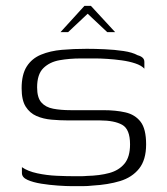

<svg xmlns="http://www.w3.org/2000/svg" viewBox="-20 -631 570 657"><path d="M55 -59Q75 -45 107.5 -38Q140 -31 174.5 -29.5Q209 -28 235 -28Q245 -28 256 -28Q267 -28 277 -29Q321 -30 354 -39Q387 -48 406 -71Q425 -94 425 -137Q425 -189 398 -204Q371 -219 321 -219Q305 -219 288 -219Q271 -219 252 -219Q233 -219 212 -219Q185 -219 156.5 -221.5Q128 -224 105 -234Q82 -244 68 -266Q54 -288 54 -329Q54 -376 71.5 -403.5Q89 -431 120.5 -444Q152 -457 192 -460.5Q232 -464 277 -464Q304 -464 338 -462.5Q372 -461 402.5 -456.5Q433 -452 451 -442Q462 -439 468 -433.5Q474 -428 474 -419Q474 -416 474 -411.5Q474 -407 474 -403Q474 -399 474 -396Q464 -407 443 -414Q422 -421 396.5 -424.5Q371 -428 347 -429.5Q323 -431 308 -431H257Q218 -431 184 -425Q150 -419 128.5 -398Q107 -377 107 -332Q107 -297 121.5 -280.5Q136 -264 162 -259Q188 -254 222 -254Q256 -254 283.5 -254Q311 -254 333 -254Q376 -254 409 -246.5Q442 -239 461 -214.5Q480 -190 480 -137Q480 -84 456 -54Q432 -24 391 -11.5Q350 1 297 4Q280 6 262.5 6Q245 6 226 6Q207 6 178 4Q149 2 121 -2.5Q93 -7 74 -15.5Q55 -24 55 -39ZM187 -521 269 -611H291L374 -521H347L280 -584L213 -521Z"/></svg>

Font: Genos Thin Light
Style: Regular
Weight: 300
Version: Version 1.010